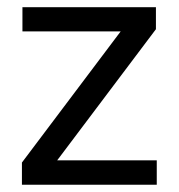

<svg xmlns="http://www.w3.org/2000/svg" viewBox="-20 -508 491 528"><path d="M137.3 -67.1H411.1V0H40.3V-61L311.8 -421.6H41.7V-488.2H408.8V-427.7Z"/></svg>

Font: Anek Malayalam Medium
Style: Regular
Weight: 500
Designer: Maithili Shingre (Malayalam) & Yesha Goshar (Latin)
Foundry: Ek Type
Version: Version 1.003